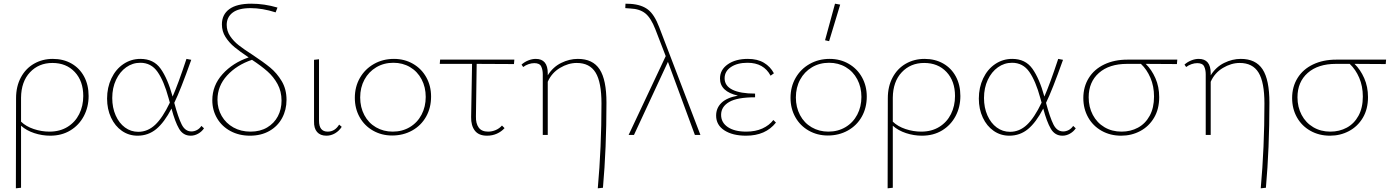

<svg xmlns="http://www.w3.org/2000/svg" viewBox="-20 -731 7548 1040"><path d="M460 -211Q460 -151 434 -102Q408 -53 361 -24.5Q314 4 252 4Q208 4 165.5 -10Q123 -24 94 -50V286L66 289Q67 126 67 -199Q67 -263 93 -311.5Q119 -360 164.5 -386Q210 -412 266 -412Q323 -412 367 -387Q411 -362 435.5 -316.5Q460 -271 460 -211ZM431 -211Q431 -292 385 -341Q339 -390 264 -390Q190 -390 142.5 -339.5Q95 -289 94 -202V-72Q121 -46 163 -32Q205 -18 248 -18Q304 -18 345.5 -43.5Q387 -69 409 -113Q431 -157 431 -211Z M1085 -36Q1073 -18 1053.5 -7Q1034 4 1013 4Q972 4 950 -33.5Q928 -71 909 -143Q870 -68 826.5 -32Q783 4 725 4Q678 4 640.5 -22Q603 -48 581.5 -94Q560 -140 560 -197Q560 -257 583.5 -306.5Q607 -356 648.5 -384Q690 -412 741 -412Q812 -412 850 -359Q888 -306 915 -208Q945 -276 990 -412L1016 -407Q957 -241 924 -174Q945 -95 964 -57Q983 -19 1017 -19Q1032 -19 1046.5 -26.5Q1061 -34 1071 -49ZM900 -175 893 -200Q868 -292 833.5 -341.5Q799 -391 740 -391Q698 -391 663.5 -366.5Q629 -342 608.5 -298.5Q588 -255 588 -200Q588 -148 606.5 -106Q625 -64 657 -40.5Q689 -17 729 -17Q780 -17 820.5 -55Q861 -93 900 -175Z M1348 -434Q1407 -395 1443.5 -365Q1480 -335 1506 -291.5Q1532 -248 1532 -190Q1532 -136 1508 -91.5Q1484 -47 1439 -21.5Q1394 4 1334 4Q1275 4 1228.5 -21Q1182 -46 1156 -90Q1130 -134 1130 -188Q1130 -268 1185.5 -329.5Q1241 -391 1327 -420Q1279 -452 1250 -476Q1221 -500 1201.5 -530.5Q1182 -561 1182 -599Q1182 -652 1222 -681.5Q1262 -711 1341 -711Q1412 -711 1483 -690L1473 -664Q1401 -687 1337 -687Q1272 -687 1240 -662.5Q1208 -638 1208 -596Q1208 -563 1226.5 -535.5Q1245 -508 1273 -486Q1301 -464 1348 -434ZM1505 -186Q1505 -236 1483.5 -275.5Q1462 -315 1428.5 -344.5Q1395 -374 1345 -407Q1262 -379 1210 -322Q1158 -265 1158 -191Q1158 -142 1181 -102.5Q1204 -63 1244.5 -40.5Q1285 -18 1337 -18Q1389 -18 1427 -40.5Q1465 -63 1485 -101Q1505 -139 1505 -186Z M1681 -74V-407L1708 -410V-77Q1708 -18 1755 -18Q1794 -18 1817 -56L1831 -44Q1817 -22 1795 -9Q1773 4 1748 4Q1715 4 1697.5 -16Q1680 -36 1681 -74Z M1902 -201Q1902 -261 1929.5 -309Q1957 -357 2005.5 -384.5Q2054 -412 2114 -412Q2171 -412 2217 -385.5Q2263 -359 2289 -312.5Q2315 -266 2315 -208Q2315 -147 2288 -99Q2261 -51 2212.5 -24Q2164 3 2104 3Q2047 3 2000.5 -23.5Q1954 -50 1928 -96.5Q1902 -143 1902 -201ZM2286 -206Q2286 -259 2263.5 -301.5Q2241 -344 2201 -367.5Q2161 -391 2111 -391Q2059 -391 2018 -366.5Q1977 -342 1954 -299.5Q1931 -257 1931 -203Q1931 -150 1953.5 -107.5Q1976 -65 2016.5 -41.5Q2057 -18 2107 -18Q2159 -18 2200 -42.5Q2241 -67 2263.5 -110Q2286 -153 2286 -206Z M2558 -100Q2557 -62 2573 -40Q2589 -18 2624 -18Q2645 -18 2665 -26.5Q2685 -35 2699 -51L2713 -37Q2696 -18 2671.5 -7Q2647 4 2618 4Q2573 4 2552 -23.5Q2531 -51 2532 -97L2537 -385H2362L2364 -408H2766L2764 -384L2562 -385Z M3265 -175Q3265 72 3246 286L3218 289Q3238 67 3238 -170Q3238 -286 3206 -338Q3174 -390 3104 -390Q3058 -390 3013 -363Q2968 -336 2947 -288V0H2920V-329Q2920 -353 2911.5 -371Q2903 -389 2874 -389Q2859 -389 2843 -383.5Q2827 -378 2814 -368L2805 -381Q2820 -395 2841 -403.5Q2862 -412 2882 -412Q2947 -412 2947 -334V-323Q2975 -368 3019.5 -390Q3064 -412 3110 -412Q3191 -412 3228 -355.5Q3265 -299 3265 -175Z M3744 0 3598 -396 3414 0H3385L3586 -427L3530 -572Q3506 -634 3475.5 -658.5Q3445 -683 3394 -685L3367 -687L3368 -711L3396 -710Q3455 -706 3490 -679Q3525 -652 3551 -583L3774 0Z M4183 -67Q4127 4 4021 4Q3948 4 3903.5 -25Q3859 -54 3859 -105Q3859 -146 3888 -174Q3917 -202 3977 -213Q3880 -235 3880 -306Q3880 -353 3922 -382.5Q3964 -412 4031 -412Q4083 -412 4118 -391Q4153 -370 4172 -334L4154 -321Q4117 -391 4029 -391Q3974 -391 3939.5 -368Q3905 -345 3905 -307Q3905 -266 3947.5 -245Q3990 -224 4070 -224V-204Q3973 -204 3929.5 -178.5Q3886 -153 3886 -109Q3886 -67 3922.5 -42.5Q3959 -18 4022 -18Q4072 -18 4109.5 -35Q4147 -52 4169 -81Z M4449 -513 4503 -711 4531 -706 4471 -508ZM4262 -201Q4262 -261 4289.5 -309Q4317 -357 4365.5 -384.5Q4414 -412 4474 -412Q4531 -412 4577 -385.5Q4623 -359 4649 -312.5Q4675 -266 4675 -208Q4675 -147 4648 -99Q4621 -51 4572.5 -24Q4524 3 4464 3Q4407 3 4360.5 -23.5Q4314 -50 4288 -96.5Q4262 -143 4262 -201ZM4646 -206Q4646 -259 4623.5 -301.5Q4601 -344 4561 -367.5Q4521 -391 4471 -391Q4419 -391 4378 -366.5Q4337 -342 4314 -299.5Q4291 -257 4291 -203Q4291 -150 4313.5 -107.5Q4336 -65 4376.5 -41.5Q4417 -18 4467 -18Q4519 -18 4560 -42.5Q4601 -67 4623.5 -110Q4646 -153 4646 -206Z M5182 -211Q5182 -151 5156 -102Q5130 -53 5083 -24.5Q5036 4 4974 4Q4930 4 4887.5 -10Q4845 -24 4816 -50V286L4788 289Q4789 126 4789 -199Q4789 -263 4815 -311.5Q4841 -360 4886.5 -386Q4932 -412 4988 -412Q5045 -412 5089 -387Q5133 -362 5157.5 -316.5Q5182 -271 5182 -211ZM5153 -211Q5153 -292 5107 -341Q5061 -390 4986 -390Q4912 -390 4864.5 -339.5Q4817 -289 4816 -202V-72Q4843 -46 4885 -32Q4927 -18 4970 -18Q5026 -18 5067.5 -43.5Q5109 -69 5131 -113Q5153 -157 5153 -211Z M5807 -36Q5795 -18 5775.5 -7Q5756 4 5735 4Q5694 4 5672 -33.5Q5650 -71 5631 -143Q5592 -68 5548.5 -32Q5505 4 5447 4Q5400 4 5362.5 -22Q5325 -48 5303.5 -94Q5282 -140 5282 -197Q5282 -257 5305.5 -306.5Q5329 -356 5370.5 -384Q5412 -412 5463 -412Q5534 -412 5572 -359Q5610 -306 5637 -208Q5667 -276 5712 -412L5738 -407Q5679 -241 5646 -174Q5667 -95 5686 -57Q5705 -19 5739 -19Q5754 -19 5768.5 -26.5Q5783 -34 5793 -49ZM5622 -175 5615 -200Q5590 -292 5555.5 -341.5Q5521 -391 5462 -391Q5420 -391 5385.5 -366.5Q5351 -342 5330.5 -298.5Q5310 -255 5310 -200Q5310 -148 5328.5 -106Q5347 -64 5379 -40.5Q5411 -17 5451 -17Q5502 -17 5542.5 -55Q5583 -93 5622 -175Z M6355 -384Q6240 -384 6186 -385Q6218 -354 6238.5 -307.5Q6259 -261 6259 -205Q6259 -140 6231 -93Q6203 -46 6156 -21Q6109 4 6053 4Q5994 4 5947 -22.5Q5900 -49 5874 -95.5Q5848 -142 5848 -200Q5848 -261 5877.5 -308.5Q5907 -356 5961.5 -382Q6016 -408 6087 -408H6357ZM6160 -385H6085Q5988 -385 5932.5 -336Q5877 -287 5877 -204Q5877 -151 5899.5 -108.5Q5922 -66 5962.5 -42Q6003 -18 6055 -18Q6104 -18 6144 -39.5Q6184 -61 6207.5 -104Q6231 -147 6231 -208Q6231 -264 6211.5 -309.5Q6192 -355 6160 -385Z M6856 -175Q6856 72 6837 286L6809 289Q6829 67 6829 -170Q6829 -286 6797 -338Q6765 -390 6695 -390Q6649 -390 6604 -363Q6559 -336 6538 -288V0H6511V-329Q6511 -353 6502.5 -371Q6494 -389 6465 -389Q6450 -389 6434 -383.5Q6418 -378 6405 -368L6396 -381Q6411 -395 6432 -403.5Q6453 -412 6473 -412Q6538 -412 6538 -334V-323Q6566 -368 6610.5 -390Q6655 -412 6701 -412Q6782 -412 6819 -355.5Q6856 -299 6856 -175Z M7486 -384Q7371 -384 7317 -385Q7349 -354 7369.5 -307.5Q7390 -261 7390 -205Q7390 -140 7362 -93Q7334 -46 7287 -21Q7240 4 7184 4Q7125 4 7078 -22.5Q7031 -49 7005 -95.5Q6979 -142 6979 -200Q6979 -261 7008.5 -308.5Q7038 -356 7092.5 -382Q7147 -408 7218 -408H7488ZM7291 -385H7216Q7119 -385 7063.5 -336Q7008 -287 7008 -204Q7008 -151 7030.5 -108.5Q7053 -66 7093.5 -42Q7134 -18 7186 -18Q7235 -18 7275 -39.5Q7315 -61 7338.5 -104Q7362 -147 7362 -208Q7362 -264 7342.5 -309.5Q7323 -355 7291 -385Z"/></svg>

Font: Ysabeau Infant Extralight
Style: Regular
Weight: 200
Designer: Christian Thalmann (Catharsis Fonts)
Version: Version 0.003